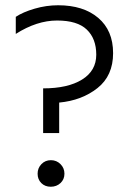

<svg xmlns="http://www.w3.org/2000/svg" viewBox="-20 -702 490 730"><path d="M173.5 -93Q195 -93 210 -78Q225 -63 225 -41.5Q225 -20 210 -6Q195 8 173 8Q151 8 137 -6Q123 -20 123 -41.5Q123 -63 137.5 -78Q152 -93 173.5 -93ZM205 -196H144V-366Q238 -366 292 -399.5Q346 -433 346 -494Q346 -555 310 -589.5Q274 -624 197 -624Q120 -624 40 -573V-638Q67 -656 111.5 -669Q156 -682 201 -682Q297 -682 353.5 -634Q410 -586 410 -500Q410 -414 350.5 -367Q291 -320 205 -312Z"/></svg>

Font: Hind Mysuru Light
Style: Regular
Weight: 300
Designer: Manushi Parikh, Hitesh Malaviya
Foundry: Indian Type Foundry
Version: Version 0.703;PS 1.0;hotconv 1.0.86;makeotf.lib2.5.63406